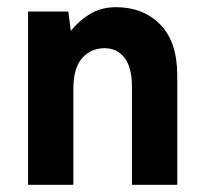

<svg xmlns="http://www.w3.org/2000/svg" viewBox="-20 -514 572 534"><path d="M58 0V-482H170L177 -428Q197 -454 228.5 -474Q260 -494 303 -494Q378 -494 425.5 -446Q473 -398 473 -304V0H347V-273Q347 -326 326.5 -353Q306 -380 271 -380Q233 -380 208.5 -352.5Q184 -325 184 -266V0Z"/></svg>

Font: Zen Kaku Gothic Antique Black
Style: Regular
Weight: 900
Designer: Yoshimichi Ohira
Foundry: Positype
Version: Version 1.001